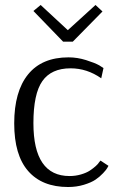

<svg xmlns="http://www.w3.org/2000/svg" viewBox="-20 -740 463 770"><path d="M233 -573 114 -696 143 -720 252 -619 363 -720 391 -694 272 -573ZM253 10Q149 10 93 -54Q37 -118 37 -245Q37 -373 92.5 -441.5Q148 -510 255 -510Q290 -510 325 -499Q360 -488 378 -478L395 -467L386 -426Q329 -466 263 -466Q186 -466 150 -415Q114 -364 114 -246Q114 -34 259 -34Q283 -34 305 -40.5Q327 -47 340.5 -56Q354 -65 364 -74Q374 -83 378 -90L383 -96L415 -75Q413 -72 410 -66Q407 -60 393.5 -45.5Q380 -31 363 -19.5Q346 -8 316.5 1Q287 10 253 10Z"/></svg>

Font: Arsenal
Style: Regular
Weight: 400
Designer: Andrij Shevchenko
Foundry: Stairsfor
Version: Version 2.001;PS 002.001;hotconv 1.0.88;makeotf.lib2.5.64775